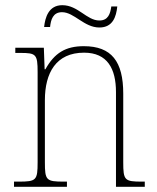

<svg xmlns="http://www.w3.org/2000/svg" viewBox="-20 -720 604 740"><path d="M363 -614C415 -614 428 -656 432 -695H409C405 -667 397 -641 363 -641C314 -641 281 -700 220 -700C167 -700 154 -652 150 -616H173C176 -644 184 -673 219 -673C266 -673 304 -614 363 -614ZM34 0H238V-20H226C158 -20 153 -25 153 -95V-334C153 -439 196 -517 304 -517C394 -517 427 -455 427 -365V0H538V-20H527C460 -20 455 -25 455 -95V-359C455 -483 410 -542 303 -542C233 -542 190 -516 155 -453H152L149 -536H39V-516H58C119 -516 125 -511 125 -442V-95C125 -25 120 -20 52 -20H34Z"/></svg>

Font: Noto Serif Tamil SemiCondensed Thin
Style: Regular
Weight: 100
Width: 4
Designer: Indian Type Foundry, Tom Grace, and the Monotype Design Team
Foundry: Monotype Imaging Inc.
Version: Version 2.004